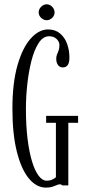

<svg xmlns="http://www.w3.org/2000/svg" viewBox="-20 -844 394 874"><path d="M189 10Q146 10 111.5 -31.5Q77 -73 56.8 -153.2Q36.5 -233.5 36.5 -349Q36.5 -467 59.8 -547.5Q83 -628 120.2 -669Q157.5 -710 198.5 -710Q231.5 -710 253.2 -691.8Q275 -673.5 285.5 -644.2Q296 -615 296 -582Q296 -558.5 288.2 -547.8Q280.5 -537 266 -537Q252 -537 244 -548Q236 -559 236 -576.5Q236 -588 239.8 -596.5Q243.5 -605 247 -614.8Q250.5 -624.5 250.5 -639Q250.5 -654 237.8 -666.5Q225 -679 203.5 -679Q176 -679 156 -648.2Q136 -617.5 123.2 -567.8Q110.5 -518 104.2 -460.2Q98 -402.5 98 -349Q98 -272 105.5 -211.5Q113 -151 126 -108.5Q139 -66 156 -43.8Q173 -21.5 192 -21.5Q207 -21.5 218.2 -26.8Q229.5 -32 234.5 -37.5V-285H190V-316.5H335.5V-285H291V0H263.5Q263 -1 260 -3Q257 -5 252.5 -5Q246 -5 238 -1.2Q230 2.5 218.5 6.2Q207 10 189 10ZM192.5 -752Q178.5 -752 167.2 -762.8Q156 -773.5 156 -787.5Q156 -802 167.2 -813.2Q178.5 -824.5 192.5 -824.5Q206.5 -824.5 217.5 -813.2Q228.5 -802 228.5 -787.5Q228.5 -773.5 217.5 -762.8Q206.5 -752 192.5 -752Z"/></svg>

Font: Imbue Light
Style: Regular
Weight: 300
Designer: Tyler Finck
Foundry: Etcetera Type Company
Version: Version 1.102